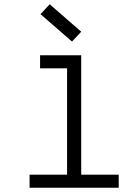

<svg xmlns="http://www.w3.org/2000/svg" viewBox="-20 -876 640 896"><path d="M293 0V-599L334 -557H167V-618H359V0ZM118 0V-61H534V0ZM316 -682 169 -810 212 -856 359 -728Z"/></svg>

Font: Victor Mono Light
Style: Regular
Weight: 300
Monospace: yes
Designer: Rune Bjørnerås
Version: Version 1.561;gftools[0.9.30]